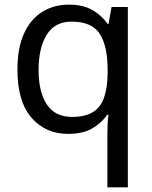

<svg xmlns="http://www.w3.org/2000/svg" viewBox="-20 -566 655 826"><path d="M442 11Q442 -7 443 -31Q444 -55 447 -72H441Q418 -38 377.5 -14Q337 10 273 10Q176 10 115.5 -59.5Q55 -129 55 -267Q55 -359 83 -421Q111 -483 161 -514.5Q211 -546 276 -546Q339 -546 379 -522Q419 -498 443 -463H447L460 -536H530V240H442ZM290 -63Q345 -63 378.5 -83Q412 -103 427 -144.5Q442 -186 443 -248V-266Q443 -368 409 -420.5Q375 -473 288 -473Q216 -473 181 -416.5Q146 -360 146 -265Q146 -170 181.5 -116.5Q217 -63 290 -63Z"/></svg>

Font: uhindi15
Style: Book
Weight: 400
Designer: Jelle Bosma - Monotype Design Team
Foundry: Monotype Imaging Inc.
Version: Version 2.003